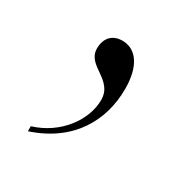

<svg xmlns="http://www.w3.org/2000/svg" viewBox="-73 -148 353 365"><g transform="rotate(30 103.0 34.5)"><path d="M30 143V154C115 126 150 61 150 -8C150 -58 130 -85 100 -85C78 -85 65 -71 65 -48C65 -10 121 -12 121 33C121 77 86 126 30 143Z"/></g></svg>

Font: Noto Serif Display ExtraLight
Style: Regular
Weight: 200
Designer: Monotype Design Team
Foundry: Monotype Imaging Inc.
Version: Version 2.009